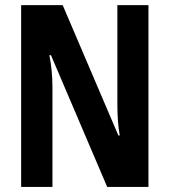

<svg xmlns="http://www.w3.org/2000/svg" viewBox="-20 -734 666 754"><path d="M563 0H400.9L180.2 -517.1H173.8Q186 -458 186 -390.1V0H63V-713.9H226.1L444.8 -202.1H450.2Q440.9 -253.4 440.9 -324.2V-713.9H563Z"/></svg>

Font: TypoPRO Open Sans Condensed
Style: Bold
Weight: 700
Width: 3
Foundry: Ascender Corporation
Version: Version 1.11